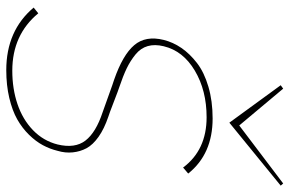

<svg xmlns="http://www.w3.org/2000/svg" viewBox="-174 -729 914 606"><g transform="rotate(90 283.0 -426.0)"><path d="M456.1 -150.9Q450.2 -126.5 438.2 -104.2Q426.3 -82 405.3 -60.5Q384.3 -39.1 356.7 -23.4Q329.1 -7.8 289.1 1.7Q249 11.2 201.2 11.2Q76.7 11.2 3.9 -75.2L22 -89.8Q89.8 -7.8 203.1 -7.8Q260.3 -7.8 308.6 -24.2Q356.9 -40.5 390.9 -73.2Q424.8 -106 436 -150.9Q449.2 -205.6 423.6 -238.8Q397.9 -272 334 -293Q329.1 -294.4 284.2 -310.8Q239.3 -327.1 231.9 -329.1Q153.3 -356.4 122.6 -392.6Q91.8 -428.7 106 -485.8Q113.3 -515.1 131.3 -541.5Q149.4 -567.9 178.7 -590.6Q208 -613.3 253.4 -626.7Q298.8 -640.1 354 -640.1Q466.3 -640.1 527.8 -563L508.8 -546.9Q453.6 -621.1 350.1 -621.1Q265.6 -621.1 203.1 -584Q140.6 -546.9 126 -485.8Q119.1 -457.5 125.5 -435.3Q131.8 -413.1 151.9 -396.7Q171.9 -380.4 195.8 -368.9Q219.7 -357.4 255.9 -345.2Q261.2 -343.8 301 -328.4Q340.8 -313 348.1 -311Q386.7 -297.9 411.9 -280Q437 -262.2 447.8 -242.2Q458.5 -222.2 460.9 -198.7Q463.4 -175.3 456.1 -150.9ZM559.1 -862.8 565.9 -855 367.2 -692.9 249 -855 259.8 -862.8 376 -724.1Z"/></g></svg>

Font: Sinkin Sans 100 Thin Italic
Style: Regular
Weight: 100
Italic angle: -112°
Designer: Keith Bates
Foundry: K-Type
Version: Sinkin Sans (version 1.0)  by Keith Bates   •   © 2014   www